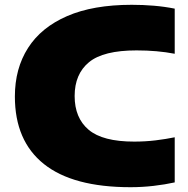

<svg xmlns="http://www.w3.org/2000/svg" viewBox="-20 -770 784 800"><path d="M524 10Q284 10 163 -86.5Q42 -183 42 -368Q42 -484.5 96.8 -570.2Q151.5 -656 259.8 -703Q368 -750 529 -750Q576.5 -750 621 -746.2Q665.5 -742.5 708 -734V-546Q671.5 -553 632 -556.5Q592.5 -560 549 -560Q410.5 -560 350.8 -510.8Q291 -461.5 291 -370Q291 -278.5 349.5 -229.2Q408 -180 539 -180Q585.5 -180 628.5 -185.2Q671.5 -190.5 708 -198V-10Q667.5 -1 619.8 4.5Q572 10 524 10Z"/></svg>

Font: Encode Sans Exp Black
Style: Regular
Weight: 900
Width: 7
Designer: Multiple Designers
Foundry: Impallari Type
Version: Version 3.002; ttfautohint (v1.8.3) -l 8 -r 50 -G 200 -x 14 